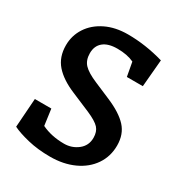

<svg xmlns="http://www.w3.org/2000/svg" viewBox="-174 -849 916 979"><g transform="rotate(30 284.0 -359.5)"><path d="M37 -36 49 -206H146L159 -111Q217 -83 291 -83Q337 -83 372 -110.5Q407 -138 407 -184Q407 -220 388 -241Q369 -262 316 -285L205 -332Q128 -364 88.5 -409Q49 -454 49 -523Q49 -580 79.5 -627Q110 -674 166 -701.5Q222 -729 296 -729Q400 -729 507 -698L493 -538H399L384 -620Q344 -639 286 -639Q232 -639 203.5 -615.5Q175 -592 175 -549Q175 -508 198 -483.5Q221 -459 278 -435L374 -394Q454 -360 492.5 -318Q531 -276 531 -210Q531 -146 497 -96Q463 -46 402 -18Q341 10 263 10Q190 10 130.5 -4.5Q71 -19 37 -36Z"/></g></svg>

Font: Enriqueta SemiBold
Style: Regular
Weight: 600
Designer: Viviana Monsalve, Gustavo Ibarra
Foundry: 72Puntos
Version: Version 2.000